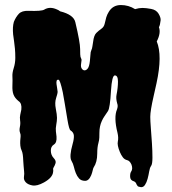

<svg xmlns="http://www.w3.org/2000/svg" viewBox="-20 -747 696 778"><path d="M469.7 -726.6Q501 -726.6 527.3 -710Q543 -714.8 557.1 -714.8Q571.3 -714.8 592.3 -710.9Q613.3 -707 622.6 -691.4Q631.8 -675.8 630.9 -665Q628.9 -645.5 624 -636.7Q632.8 -613.3 615.2 -579.1Q638.7 -522.5 614.3 -410.2Q608.4 -382.8 602.5 -357.4Q588.9 -297.9 588.9 -273.4Q588.9 -257.8 591.3 -227.5Q593.8 -197.3 595.7 -166Q597.7 -134.8 597.7 -108.4Q597.7 -82 592.3 -74.7Q586.9 -67.4 584.5 -52.2Q582 -37.1 578.1 -22.5Q574.2 -7.8 567.4 2.4Q560.5 12.7 550.3 11.2Q540 9.8 537.6 6.8Q535.2 3.9 533.2 0Q530.3 -9.8 521.5 -12.7Q507.8 -16.6 507.3 -30.8Q506.8 -44.9 511.2 -51.3Q515.6 -57.6 515.6 -64.9Q515.6 -72.3 512.7 -80.1Q505.9 -95.7 495.1 -98.1Q484.4 -100.6 477.5 -109.9Q470.7 -119.1 465.8 -130.9Q454.1 -159.2 457.5 -173.8Q460.9 -188.5 456.1 -209Q440.4 -271.5 454.1 -303.7Q459 -317.4 455.1 -327.1Q449.2 -347.7 452.1 -362.3Q458 -391.6 458 -416.5Q458 -441.4 445.3 -441.4Q433.6 -441.4 429.7 -378.9Q425.8 -309.6 417.5 -296.9Q409.2 -284.2 403.3 -275.9Q397.5 -267.6 392.6 -256.8Q382.8 -235.4 382.8 -209.5Q382.8 -183.6 381.3 -178.7Q379.9 -173.8 378.9 -168Q374 -150.4 374 -125Q374 -89.8 359.4 -68.4Q357.4 -65.4 355.5 -56.2Q353.5 -46.9 349.6 -37.1Q339.8 -13.7 324.2 -14.2Q308.6 -14.6 300.3 -23.9Q292 -33.2 287.1 -45.9Q282.2 -58.6 279.3 -71.3Q276.4 -84 269.5 -95.7Q259.8 -112.3 274.4 -164.1Q280.3 -184.6 279.3 -197.8Q278.3 -210.9 265.6 -218.8Q259.8 -222.7 253.4 -261.2Q247.1 -299.8 242.7 -325.7Q238.3 -351.6 234.4 -373Q223.6 -422.9 217.3 -423.8Q210.9 -424.8 209.5 -419.4Q208 -414.1 209 -406.2Q210 -398.4 211.4 -390.6Q212.9 -382.8 213.4 -376Q213.9 -369.1 207.5 -350.1Q201.2 -331.1 206.1 -306.6Q210.9 -282.2 210.9 -269.5Q210.9 -256.8 208 -241.7Q205.1 -226.6 206.5 -214.8Q208 -203.1 209 -193.4Q210.9 -168.9 198.2 -161.1Q185.5 -153.3 186 -135.7Q186.5 -118.2 197.3 -106.9Q208 -95.7 205.1 -85.9Q202.1 -76.2 198.2 -70.3Q194.3 -64.5 195.3 -60.5Q196.3 -56.6 195.3 -50.8Q193.4 -27.3 158.2 -7.8Q129.9 7.8 111.3 4.4Q92.8 1 84 -8.8Q75.2 -18.6 77.1 -30.8Q79.1 -43 77.6 -53.2Q76.2 -63.5 75.7 -74.2Q75.2 -85 74.2 -95.7Q73.2 -125 68.4 -135.3Q63.5 -145.5 62.5 -156.2Q61.5 -167 62 -176.3Q62.5 -185.5 63.5 -193.4Q64.5 -201.2 61 -210Q57.6 -218.8 60.5 -232.4Q63.5 -246.1 61.5 -258.8Q59.6 -271.5 62 -281.7Q64.5 -292 66.4 -302.7Q69.3 -328.1 55.7 -336.9Q40 -349.6 34.7 -363.8Q29.3 -377.9 30.3 -400.4Q31.2 -422.9 30.3 -437Q29.3 -451.2 35.6 -471.2Q42 -491.2 42 -512.7Q42 -534.2 40.5 -549.8Q39.1 -565.4 37.1 -579.1Q35.2 -592.8 33.2 -607.4Q30.3 -637.7 36.1 -658.2Q43.9 -677.7 56.2 -690.9Q68.4 -704.1 95.7 -703.1Q148.4 -701.2 159.2 -708Q181.6 -721.7 210 -709Q217.8 -706.1 223.6 -701.2Q278.3 -687.5 285.2 -657.2Q304.7 -575.2 304.7 -548.3Q304.7 -521.5 306.2 -516.6Q307.6 -511.7 309.1 -509.3Q310.5 -506.8 310.5 -503.9Q310.5 -501 308.6 -488.3Q306.6 -475.6 311.5 -468.8Q316.4 -461.9 322.8 -461.9Q329.1 -461.9 335 -468.8Q341.8 -476.6 344.2 -499.5Q346.7 -522.5 346.7 -527.3Q346.7 -536.1 350.1 -543.5Q353.5 -550.8 354.5 -559.6Q355.5 -568.4 357.4 -578.1Q360.4 -603.5 370.1 -613.3Q379.9 -623 390.6 -630.4Q401.4 -637.7 404.3 -651.4Q407.2 -665 410.6 -676.8Q414.1 -688.5 420.9 -699.2Q437.5 -726.6 469.7 -726.6Z"/></svg>

Font: Creepster
Style: Regular
Weight: 400
Designer: Font Diner, Inc
Foundry: Font Diner, Inc
Version: Version 1.002